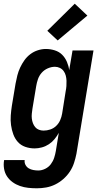

<svg xmlns="http://www.w3.org/2000/svg" viewBox="-33 -792 553 1035"><path d="M166 223Q142 223 119 220.5Q96 218 74.5 210.5Q53 203 35 190Q17 177 5 159Q-7 141 -11 118Q-15 95 -11 72V71H100Q98 85 104.5 97Q111 109 122 115.5Q133 122 146.5 124.5Q160 127 174 127Q192 127 210.5 118Q229 109 241 93Q253 77 259 58.5Q265 40 268 22L284 -76Q274 -58 261 -42Q248 -26 230.5 -14.5Q213 -3 193 2.5Q173 8 154 8Q127 8 103 -0.5Q79 -9 63 -27Q47 -45 38.5 -68.5Q30 -92 26.5 -117.5Q23 -143 25 -169.5Q27 -196 31 -222L51 -342Q55 -364 60.5 -385.5Q66 -407 75.5 -427.5Q85 -448 98.5 -467Q112 -486 130.5 -500Q149 -514 171 -521Q193 -528 214 -528Q239 -528 262.5 -520.5Q286 -513 302 -497Q318 -481 327.5 -459Q337 -437 340 -414L358 -520H471L379 37Q374 62 366 86.5Q358 111 343.5 133Q329 155 308.5 173Q288 191 264.5 202.5Q241 214 216 218.5Q191 223 166 223ZM202 -88Q220 -88 238 -94Q256 -100 270 -113.5Q284 -127 291.5 -144.5Q299 -162 302 -180L321 -300Q324 -314 325 -328.5Q326 -343 325.5 -357Q325 -371 321.5 -384.5Q318 -398 310 -409Q302 -420 289.5 -426Q277 -432 263 -432Q244 -432 224.5 -423.5Q205 -415 191.5 -399.5Q178 -384 171.5 -365Q165 -346 162 -327L142 -207Q140 -193 138.5 -179.5Q137 -166 138.5 -153Q140 -140 144.5 -128Q149 -116 157 -106.5Q165 -97 177 -92.5Q189 -88 202 -88ZM278 -574 222 -626 370 -772 438 -708Z"/></svg>

Font: Iosevka Term Curly Oblique
Style: Bold
Weight: 700
Italic angle: -9°
Designer: Belleve Invis
Foundry: Belleve Invis
Version: Version 32.3.0